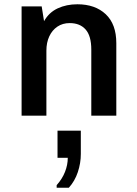

<svg xmlns="http://www.w3.org/2000/svg" viewBox="-20 -541 640 898"><path d="M81 0V-511H175L186 -442Q209 -483 250 -502Q291 -521 342 -521Q425 -521 474.5 -474.5Q524 -428 524 -339V0H407V-309Q407 -373 380.5 -403Q354 -433 306 -433Q273 -433 248.5 -416.5Q224 -400 210.5 -371Q197 -342 197 -304V0ZM245 337V325Q271 296 284 263Q297 230 297 197H249V70H358V179Q358 222 344 264Q330 306 302 337Z"/></svg>

Font: Chivo Mono Medium Medium
Style: Regular
Weight: 500
Monospace: yes
Version: Version 1.008